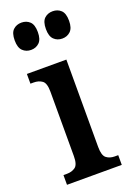

<svg xmlns="http://www.w3.org/2000/svg" viewBox="-147 -818 597 873"><g transform="rotate(-20 151.5 -382.0)"><path d="M76 -632Q52 -632 36 -647.5Q20 -663 20 -698Q20 -734 36 -749Q52 -764 76 -764Q100 -764 116 -749Q132 -734 132 -698Q132 -663 116 -647.5Q100 -632 76 -632ZM227 -632Q203 -632 187 -647.5Q171 -663 171 -698Q171 -734 187 -749Q203 -764 227 -764Q251 -764 267 -749Q283 -734 283 -698Q283 -663 267 -647.5Q251 -632 227 -632ZM19 0V-47H36Q60 -47 76.5 -59Q93 -71 93 -112V-424Q93 -465 76.5 -477Q60 -489 36 -489H20V-536H211V-113Q211 -72 227 -59.5Q243 -47 267 -47H284V0Z"/></g></svg>

Font: Noto Serif Condensed SemiBold
Style: Regular
Weight: 600
Width: 3
Designer: Monotype Design Team
Foundry: Monotype Imaging Inc.
Version: Version 2.013